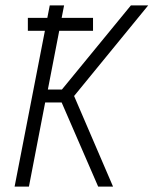

<svg xmlns="http://www.w3.org/2000/svg" viewBox="-20 -690 590 710"><path d="M343 0 208 -311H147L87 0H34L146 -576H83V-624H155L164 -670H217L208 -624H324V-576H199L157 -359H209L464 -670H528L254 -335L398 0Z"/></svg>

Font: Lode Dark Term
Style: Italic
Weight: 400
Italic angle: -11°
Monospace: yes
Designer: Belleve Invis
Foundry: Belleve Invis
Version: Version 29.2.0